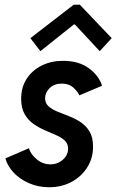

<svg xmlns="http://www.w3.org/2000/svg" viewBox="-20 -787 494 815"><path d="M188.5 7.8Q142.6 7.8 103.3 -9.3Q64 -26.4 37.8 -54.4Q11.7 -82.5 2.9 -114.7L102.5 -157.7Q110.8 -131.3 136.5 -110.4Q162.1 -89.4 193.8 -89.4Q214.8 -89.4 231.9 -98.6Q249 -107.9 259 -122.8Q269 -137.7 269 -155.8Q269 -177.2 254.9 -190.4Q240.7 -203.6 217.8 -213.6Q194.8 -223.6 169.4 -234.6Q144 -245.6 121.3 -261.7Q98.6 -277.8 84.2 -303.2Q69.8 -328.6 69.8 -367.7Q69.8 -416.5 93.3 -452.6Q116.7 -488.8 157 -508.8Q197.3 -528.8 247.1 -528.8Q315.4 -528.8 358.2 -496.6Q400.9 -464.4 413.1 -422.9L316.9 -382.3Q308.6 -399.9 290.5 -416Q272.5 -432.1 242.2 -432.1Q210 -432.1 190.7 -413.1Q171.4 -394 171.4 -370.1Q171.4 -349.1 186 -335.9Q200.7 -322.8 223.9 -313.2Q247.1 -303.7 273.2 -293.7Q299.3 -283.7 322.5 -268.3Q345.7 -252.9 360.4 -228.3Q375 -203.6 375 -164.6Q375 -115.2 350.1 -76.2Q325.2 -37.1 283.2 -14.6Q241.2 7.8 188.5 7.8ZM151.4 -569.8 108.9 -625 293 -767.1H318.8L454.1 -625L403.3 -569.8L297.9 -683.1H293.5Z"/></svg>

Font: Reddit Sans SemiBold
Style: Italic
Weight: 600
Italic angle: -11.25°
Designer: Stephen Hutchings
Version: Version 1.013